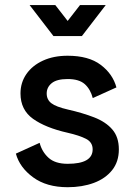

<svg xmlns="http://www.w3.org/2000/svg" viewBox="-20 -743 542 773"><path d="M252.4 -518.6Q336.9 -518.6 385.5 -481.9Q434.1 -445.3 448.7 -391.1L353.5 -348.1Q344.2 -383.8 321.3 -404.3Q298.3 -424.8 252.4 -424.8Q208.5 -424.8 188.2 -408.2Q168 -391.6 168 -366.7Q168 -341.8 186.8 -327.4Q205.6 -313 252.4 -302.2Q312.5 -288.6 359.1 -270.5Q405.8 -252.4 432.1 -221.9Q458.5 -191.4 458.5 -141.6Q458.5 -91.8 431.4 -57.9Q404.3 -23.9 357.7 -6.6Q311 10.7 252.4 10.7Q167.5 10.7 113.3 -29.1Q59.1 -68.8 43.9 -124.5L139.6 -168Q148.9 -131.8 175.5 -107.7Q202.1 -83.5 252.4 -83.5Q353 -83.5 353 -141.6Q353 -170.4 326.2 -184.1Q299.3 -197.8 252.4 -208.5Q163.6 -228.5 113 -264.6Q62.5 -300.8 62.5 -366.7Q62.5 -410.6 86.4 -445.1Q110.4 -479.5 153.1 -499Q195.8 -518.6 252.4 -518.6ZM202.6 -722.7 252.4 -658.7 302.2 -722.7H405.8L309.6 -597.7H195.3L99.1 -722.7Z"/></svg>

Font: Giphurs Medium
Style: Regular
Weight: 500
Version: Version 0.920; ttfautohint (v1.8.4.7-5d5b)